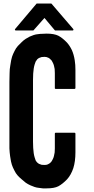

<svg xmlns="http://www.w3.org/2000/svg" viewBox="-20 -1042 520 1065"><path d="M284.2 -552.7Q284.2 -581.1 284.2 -636.7Q284.2 -648.4 283.2 -659.2Q281.2 -668.9 279.3 -677.7Q277.3 -685.5 273.4 -693.4Q269.5 -700.2 266.6 -706.1Q262.7 -710.9 257.8 -714.8Q252.9 -719.7 248 -721.7Q243.2 -723.6 237.3 -725.6Q232.4 -726.6 227.5 -726.6Q217.8 -726.6 210.9 -725.6Q203.1 -723.6 197.3 -720.7Q191.4 -717.8 186.5 -712.9Q181.6 -707 177.7 -700.2Q174.8 -693.4 171.9 -683.6Q168.9 -673.8 167 -661.1Q165 -649.4 164.1 -633.8Q163.1 -617.2 163.1 -598.6Q163.1 -484.4 163.1 -256.8Q163.1 -238.3 164.1 -221.7Q166 -205.1 167 -192.4Q168.9 -179.7 171.9 -169.9Q174.8 -160.2 177.7 -152.3Q181.6 -145.5 186.5 -140.6Q191.4 -135.7 197.3 -132.8Q203.1 -129.9 210.9 -127.9Q217.8 -127 227.5 -127Q232.4 -127 237.3 -127.9Q243.2 -128.9 248 -131.8Q252.9 -133.8 257.8 -137.7Q262.7 -142.6 266.6 -147.5Q269.5 -153.3 273.4 -160.2Q277.3 -168 279.3 -176.8Q281.2 -185.5 283.2 -196.3Q284.2 -207 284.2 -218.8Q284.2 -246.1 284.2 -300.8Q284.2 -302.7 285.2 -304.7Q287.1 -305.7 289.1 -305.7Q324.2 -305.7 393.6 -305.7Q395.5 -305.7 396.5 -304.7Q398.4 -302.7 398.4 -300.8Q398.4 -266.6 398.4 -197.3Q398.4 -146.5 386.7 -109.4Q374 -71.3 351.6 -46.9Q327.1 -21.5 303.7 -8.8Q281.2 2.9 238.3 2.9Q228.5 2.9 217.8 2.9Q206.1 2 195.3 0Q183.6 -1 171.9 -4.9Q160.2 -8.8 149.4 -13.7Q142.6 -16.6 135.7 -20.5Q129.9 -24.4 123 -28.3Q117.2 -33.2 111.3 -38.1Q105.5 -42 99.6 -47.9Q88.9 -56.6 78.1 -68.4Q67.4 -80.1 59.6 -96.7Q50.8 -113.3 45.9 -127.9Q41 -141.6 36.1 -175.8Q33.2 -196.3 32.2 -218.8Q32.2 -241.2 32.2 -267.6Q32.2 -268.6 32.2 -271.5Q32.2 -271.5 32.2 -272.5Q32.2 -272.5 32.2 -272.5Q32.2 -375 32.2 -580.1Q32.2 -580.1 32.2 -580.1Q32.2 -581.1 32.2 -581.1Q32.2 -583 32.2 -586.9Q32.2 -613.3 33.2 -635.7Q33.2 -659.2 37.1 -678.7Q42 -712.9 46.9 -727.5Q51.8 -742.2 60.5 -758.8Q68.4 -775.4 79.1 -787.1Q90.8 -799.8 100.6 -808.6Q110.4 -818.4 122.1 -826.2Q132.8 -833 144.5 -838.9Q155.3 -843.8 167 -847.7Q178.7 -851.6 190.4 -852.5Q202.1 -854.5 215.8 -854.5Q229.5 -855.5 238.3 -855.5Q280.3 -855.5 303.7 -843.8Q326.2 -832 351.6 -805.7Q367.2 -788.1 378.9 -763.7Q389.6 -739.3 394.5 -708Q396.5 -695.3 397.5 -681.6Q398.4 -668 398.4 -653.3Q398.4 -620.1 398.4 -553.7Q398.4 -551.8 396.5 -549.8Q395.5 -548.8 393.6 -548.8Q358.4 -548.8 289.1 -548.8Q287.1 -548.8 285.2 -549.8Q284.2 -550.8 284.2 -552.7ZM63.5 -876Q62.5 -877 62.5 -877.9Q62.5 -877.9 62.5 -878.9Q63.5 -879.9 64.5 -881.8Q103.5 -927.7 181.6 -1020.5Q182.6 -1021.5 183.6 -1022.5Q184.6 -1022.5 186.5 -1022.5Q211.9 -1022.5 261.7 -1022.5Q263.7 -1022.5 264.6 -1022.5Q265.6 -1021.5 266.6 -1020.5Q305.7 -974.6 385.7 -881.8Q387.7 -879.9 387.7 -878.9Q387.7 -877 386.7 -876Q386.7 -874 384.8 -873Q383.8 -873 381.8 -873Q350.6 -873 287.1 -873Q285.2 -873 285.2 -873Q284.2 -874 283.2 -875Q263.7 -897.5 226.6 -942.4Q206.1 -919.9 167 -875Q166 -874 165 -873Q165 -873 163.1 -873Q131.8 -873 68.4 -873Q66.4 -873 65.4 -873Q64.5 -874 63.5 -876Z"/></svg>

Font: Typeface
Style: Regular
Weight: 400
Version: Version 1.0